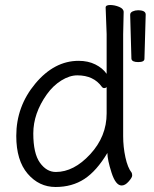

<svg xmlns="http://www.w3.org/2000/svg" viewBox="-20 -729 615 767"><path d="M406 -381Q402 -377 396.5 -377Q391 -377 387 -382Q354 -428 289 -428Q258 -428 225 -407.5Q192 -387 167 -352Q113 -276 113 -196Q113 -116 139.5 -79Q166 -42 203 -42Q275 -42 340.5 -113Q406 -184 406 -276ZM474 -681 472 -592V-185Q472 -142 481 -100.5Q490 -59 506 -39Q508 -35 508 -27.5Q508 -20 494 -4Q480 12 466 12Q442 12 425.5 -39.5Q409 -91 409 -118Q366 -46 317 -14Q268 18 202 18Q136 18 90.5 -35Q45 -88 45 -186Q45 -304 121 -395Q197 -486 294 -486Q332 -486 361 -471.5Q390 -457 406 -434V-593L402 -699Q402 -709 420 -709Q438 -709 456 -701.5Q474 -694 474 -681ZM557 -494Q557 -481 532 -481Q507 -481 505 -494L500 -670Q500 -679 510 -683.5Q520 -688 531 -688Q562 -688 562 -671V-670Z"/></svg>

Font: LXGW WenKai Lite
Style: Regular
Weight: 400
Designer: LXGW / Fontworks Inc.
Foundry: LXGW / Fontworks Inc.
Version: Version 1.511; March 25, 2025